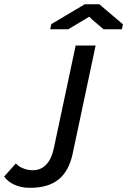

<svg xmlns="http://www.w3.org/2000/svg" viewBox="-22 -877 601 906"><path d="M0 0ZM335 -662.1H429.2L320.8 -151.4Q303.2 -69.3 254.2 -30Q205.1 9.3 119.6 9.3Q96.2 9.3 77.1 4.9Q58.1 0.5 43 -6.8Q27.8 -14.2 16.4 -23.7Q4.9 -33.2 -2.4 -43.9L52.7 -105.5Q57.1 -101.1 64.2 -95.5Q71.3 -89.8 81.3 -85.2Q91.3 -80.6 104 -77.1Q116.7 -73.7 132.3 -73.7Q152.8 -73.7 169.2 -81.1Q185.5 -88.4 197.8 -102.1Q210 -115.7 218.5 -134.8Q227.1 -153.8 231.9 -176.8ZM377.9 -856.9H446.8L558.1 -762.2L553.2 -738.8H466.8L414.6 -783.2L398.9 -798.3L376 -784.2L299.8 -738.8H214.8L220.2 -763.2Z"/></svg>

Font: PT Astra Sans
Style: Italic
Weight: 400
Italic angle: -16°
Designer: A.Korolkova, I. Chaeva
Foundry: ParaType Ltd
Version: Version 1.001; ttfautohint (v1.6)